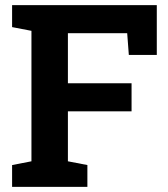

<svg xmlns="http://www.w3.org/2000/svg" viewBox="-20 -731 658 751"><path d="M245.6 -295.4V-100.1L321.8 -85.4V0H27.3V-85.4L103 -100.1V-610.4L27.3 -625V-710.9H593.3V-516.1H483.9L477.5 -601.1H245.6V-405.3H494.6V-295.4Z"/></svg>

Font: Suwannaphum
Style: Bold
Weight: 700
Designer: Danh Hong
Version: Version 8.002; ttfautohint (v1.8.3)